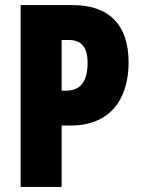

<svg xmlns="http://www.w3.org/2000/svg" viewBox="-20 -734 554 754"><path d="M265 -714H61V0H222V-241H257C414 -241 485 -346 485 -489C485 -633 412 -714 265 -714ZM250 -577C300 -577 324 -548 324 -488C324 -409 292 -378 240 -378H222V-577Z"/></svg>

Font: Noto Sans Bengali ExtraCondensed ExtraBold
Style: Regular
Weight: 800
Width: 2
Designer: Joana Ranito - Universal Thirst; Jelle Bosma - Monotype Design Team
Foundry: Universal Thirst ehf.
Version: Version 3.000